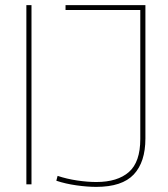

<svg xmlns="http://www.w3.org/2000/svg" viewBox="-20 -720 656 750"><path d="M83 0V-700H103V0ZM200 -14 205 -33Q241 -21 281.5 -15Q322 -9 356 -9Q439 -9 483.5 -48Q528 -87 528 -177V-681H236V-700H548V-179Q548 -87 502.5 -38.5Q457 10 356 10Q321 10 278.5 4Q236 -2 200 -14Z"/></svg>

Font: Georama Thin
Style: Regular
Weight: 100
Designer: Jean-Baptiste Levee
Foundry: Production Type
Version: Version 1.000